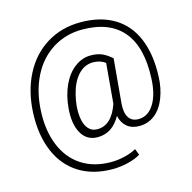

<svg xmlns="http://www.w3.org/2000/svg" viewBox="-127 -820 1168 1169"><g transform="rotate(-15 456.5 -235.5)"><path d="M856.4 -250.5Q854 -178.7 830.1 -117.4Q806.2 -56.2 763.9 -23.2Q721.7 9.8 666 9.8Q618.7 9.8 588.9 -15.1Q559.1 -40 549.3 -85Q496.6 9.8 403.8 9.8Q335.4 9.8 301.8 -49.3Q268.1 -108.4 276.9 -208.5Q284.2 -288.1 313.2 -350.3Q342.3 -412.6 388.9 -447.5Q435.5 -482.4 488.8 -482.4Q526.4 -482.4 554.7 -471.9Q583 -461.4 620.6 -429.7L595.7 -151.4Q590.8 -94.7 610.1 -63.5Q629.4 -32.2 671.9 -32.2Q731.9 -32.2 769.3 -91.1Q806.6 -149.9 811 -250.5Q820.3 -448.2 735.8 -548.1Q651.4 -647.9 480 -647.9Q377 -647.9 294.2 -596.4Q211.4 -544.9 163.6 -450.7Q115.7 -356.4 109.9 -233.4Q104 -110.4 142.3 -16.8Q180.7 76.7 258.1 127Q335.4 177.2 442.4 177.2Q487.3 177.2 530.8 166.5Q574.2 155.8 603.5 138.7L618.7 177.7Q590.8 196.3 541 208.7Q491.2 221.2 440.4 221.2Q318.4 221.2 230.5 166.3Q142.6 111.3 98.9 8.1Q55.2 -95.2 61 -233.4Q66.9 -369.1 120.8 -473.9Q174.8 -578.6 268.6 -636Q362.3 -693.4 481.9 -693.4Q606.4 -693.4 692.9 -641.4Q779.3 -589.4 820.8 -489.3Q862.3 -389.2 856.4 -250.5ZM328.6 -139.6Q334 -90.8 356 -64.2Q377.9 -37.6 414.1 -37.6Q504.4 -37.6 547.4 -162.1L569.3 -414.1Q536.6 -438 492.2 -438Q438 -438 398.2 -394.8Q358.4 -351.6 339.8 -275.6Q321.3 -199.7 328.6 -139.6Z"/></g></svg>

Font: RobotoInd Light
Style: Regular
Weight: 300
Designer: Google
Version: Version 2.001151; 2014